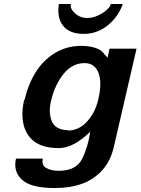

<svg xmlns="http://www.w3.org/2000/svg" viewBox="-20 -743 704 962"><path d="M535.2 -723.1H595.2Q572.8 -658.7 519.8 -616Q466.8 -573.2 399.9 -573.2Q328.1 -573.2 296.4 -613.5Q264.6 -653.8 274.9 -723.1H335Q329.6 -699.7 355.7 -676.3Q381.8 -652.8 418 -652.8Q454.1 -652.8 491.9 -676.5Q529.8 -700.2 535.2 -723.1ZM101.1 -243.2 103 -242.2Q121.6 -321.8 159.2 -381.8Q196.8 -441.9 255.6 -477.5Q314.5 -513.2 386.2 -513.2Q423.3 -513.2 452.9 -504.6Q482.4 -496.1 495.1 -481Q505.4 -467.8 519 -454.1L528.8 -499H664.1L549.8 -4.9Q533.7 64.5 491.5 110.8Q449.2 157.2 389.9 178.2Q330.6 199.2 254.9 199.2Q134.8 199.2 89.8 157.2Q45.4 115.7 60.1 51.8H194.8Q187 83.5 210.7 98.1Q234.4 112.8 274.9 112.8Q363.3 112.8 393.1 49.8Q420.9 -7.3 432.1 -83Q347.7 -1 274.9 -1Q187.5 -1 142.8 -41.3Q98.1 -81.5 92.8 -153.8Q89.8 -193.4 101.1 -243.2ZM320.8 -90.8 319.8 -88.9Q375.5 -88.9 416.5 -134.3Q457.5 -179.7 472.2 -244.1Q497.1 -348.6 462.9 -397.9Q442.9 -426.8 403.8 -426.8Q341.8 -426.8 297.9 -372.1Q255.9 -319.8 236.8 -242.2Q228.5 -210.4 229.7 -182.9Q231 -155.3 239.7 -134.8Q248.5 -114.3 269.3 -102.5Q290 -90.8 320.8 -90.8Z"/></svg>

Font: Perun
Style: Bold Italic
Weight: 700
Italic angle: -12°
Foundry: Copyright (c) Stefan Peev, Context Ltd, 2016
Version: Version 001.000